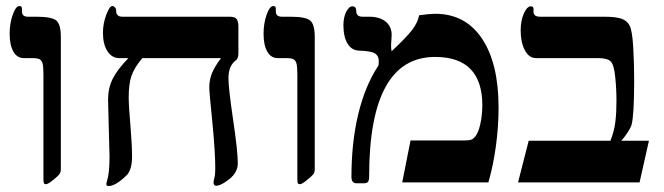

<svg xmlns="http://www.w3.org/2000/svg" viewBox="-20 -609 2218 641"><path d="M183.1 -43.9Q183.1 -33.2 177.7 -26.6Q172.4 -20 156.2 -7.1Q140.1 5.9 133.8 5.9Q127.9 5.9 126.5 2.4Q125 -1 125 -12.2V-359.9Q125 -385.7 122.3 -396.2Q119.6 -406.7 112.8 -410.9Q106 -415 86.9 -415H59.1Q37.1 -415 24.7 -436.8Q12.2 -458.5 12.2 -496.1Q12.2 -530.8 22.5 -559.8Q32.7 -588.9 44.9 -588.9Q53.2 -588.9 53.2 -580.1V-570.8Q53.2 -553.2 73.2 -553.2H101.1Q152.8 -553.2 168 -540.5Q183.1 -527.8 183.1 -485.8Z M455.1 -415Q428.2 -382.8 418.9 -355.7Q409.7 -328.6 409.7 -284.2Q409.7 -255.4 415.5 -189Q420.9 -122.1 420.9 -86.9Q420.9 -45.4 404.8 -25.9Q366.7 12.2 341.8 12.2Q335 12.2 335 3.9L336.9 -3.4Q345.7 -30.3 345.7 -86.9L343.3 -176.8L340.8 -275.9Q340.8 -314.9 356.4 -346.2Q372.1 -377.4 408.7 -415H377.9Q353.5 -415 338.6 -438.2Q323.7 -461.4 323.7 -499Q323.7 -530.3 334.7 -559.6Q345.7 -588.9 355 -588.9Q359.4 -588.9 363.5 -584.7Q367.7 -580.6 367.7 -573.2Q367.7 -553.2 388.7 -553.2H746.1Q764.2 -553.2 770 -545.4Q775.9 -537.6 775.9 -519V-432.1Q775.9 -414.1 768.1 -408.2Q742.7 -389.6 742.7 -348.1Q742.7 -314.5 758.3 -209Q773.9 -103.5 773.9 -64Q773.9 -33.7 745.8 -11.2Q717.8 11.2 700.7 11.2Q697.8 11.2 695.3 8.3Q692.9 5.4 692.9 1Q692.9 -4.4 695.8 -15.4Q698.7 -26.4 698.7 -46.9Q698.7 -99.6 689 -200.7Q678.7 -301.3 678.7 -316.9Q678.7 -342.8 687.7 -364.7Q696.8 -386.7 717.8 -415Z M1030.8 -43.9Q1030.8 -33.2 1025.4 -26.6Q1020 -20 1003.9 -7.1Q987.8 5.9 981.4 5.9Q975.6 5.9 974.1 2.4Q972.7 -1 972.7 -12.2V-359.9Q972.7 -385.7 970 -396.2Q967.3 -406.7 960.4 -410.9Q953.6 -415 934.6 -415H906.7Q884.8 -415 872.3 -436.8Q859.9 -458.5 859.9 -496.1Q859.9 -530.8 870.1 -559.8Q880.4 -588.9 892.6 -588.9Q900.9 -588.9 900.9 -580.1V-570.8Q900.9 -553.2 920.9 -553.2H948.7Q1000.5 -553.2 1015.6 -540.5Q1030.8 -527.8 1030.8 -485.8Z M1644.5 -250Q1644.5 -185.1 1635.3 -118.9Q1626 -52.7 1610.4 0H1322.8L1350.6 -140.1H1530.3Q1546.9 -140.1 1554.2 -143.1Q1561.5 -146 1568.1 -155.3Q1574.7 -164.6 1579.3 -178.7Q1584 -192.9 1587.2 -215.1Q1590.3 -237.3 1590.3 -256.8Q1590.3 -418.9 1432.6 -418.9Q1212.4 -418.9 1212.4 -20Q1212.4 -7.3 1208.7 -2.2Q1205.1 2.9 1194.3 2.9H1170.4Q1153.3 2.9 1153.3 -18.1Q1153.3 -133.3 1176 -227.8Q1198.7 -322.3 1242.7 -389.2Q1244.6 -392.1 1244.6 -405.8Q1244.6 -421.9 1232.4 -430.2Q1220.2 -438.5 1180.7 -439.9Q1154.8 -439.9 1140.6 -462.9Q1126.5 -485.8 1126.5 -524.9Q1126.5 -550.8 1135.7 -569.3Q1145 -587.9 1156.7 -587.9Q1169.4 -587.9 1169.4 -571.8Q1169.4 -553.2 1190.4 -553.2H1212.4Q1247.6 -553.2 1267.6 -536.9Q1287.6 -520.5 1287.6 -492.2L1285.6 -458Q1285.6 -443.8 1287.6 -438Q1336.9 -484.4 1355.7 -508.8Q1374.5 -533.2 1379.4 -558.1Q1415 -563 1432.6 -563Q1533.7 -563 1589.1 -480.2Q1644.5 -397.5 1644.5 -250Z M2115.2 0H1709.5L1745.1 -139.2H2018.1Q2030.8 -172.4 2034.4 -202.4Q2038.1 -232.4 2038.1 -271Q2038.1 -312.5 2033.9 -352.5Q2029.8 -392.6 2019 -403.8Q2008.3 -415 1976.1 -415H1769.5Q1746.1 -415 1732.2 -441.4Q1718.3 -467.8 1718.3 -507.8Q1718.3 -540.5 1729 -564.2Q1739.7 -587.9 1752.4 -587.9Q1761.2 -587.9 1761.2 -579.1V-569.8Q1761.2 -553.2 1783.2 -553.2H1995.1Q2036.6 -553.2 2055.4 -546.4Q2074.2 -539.6 2082.5 -522.5Q2090.8 -505.4 2094 -452.9Q2097.2 -400.4 2097.2 -338.9Q2097.2 -225.1 2088.4 -191.9Q2085.4 -182.1 2074.5 -165.5Q2063.5 -148.9 2054.2 -139.2H2146.5Z"/></svg>

Font: Liberation Serif
Style: Bold
Weight: 700
Designer: Steve Matteson
Foundry: Ascender Corporation
Version: Version 2.1.5